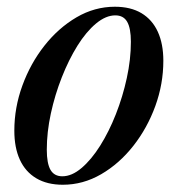

<svg xmlns="http://www.w3.org/2000/svg" viewBox="-20 -524 515 556"><path d="M312.5 -504.5Q358.5 -504.5 389.8 -485.8Q421 -467 437 -432Q453 -397 453 -348Q453 -281 429.8 -217Q406.5 -153 366 -101.5Q325.5 -50 273 -19.5Q220.5 11 162 11Q116.5 11 85 -7.8Q53.5 -26.5 37.5 -61.5Q21.5 -96.5 21.5 -145.5Q21.5 -212.5 44.8 -276.2Q68 -340 108.5 -391.5Q149 -443 201.5 -473.8Q254 -504.5 312.5 -504.5ZM160.5 -13.5Q188 -13.5 216.2 -37.5Q244.5 -61.5 270 -102Q295.5 -142.5 315.5 -193.2Q335.5 -244 347.2 -298Q359 -352 359 -403Q359 -442.5 348.2 -461Q337.5 -479.5 314 -479.5Q286.5 -479.5 258 -455.8Q229.5 -432 204.2 -391.5Q179 -351 159 -300.2Q139 -249.5 127.2 -195.2Q115.5 -141 115.5 -90.5Q115.5 -51 126.2 -32.2Q137 -13.5 160.5 -13.5Z"/></svg>

Font: Newsreader 60pt Medium
Style: Italic
Weight: 500
Italic angle: -17°
Designer: Hugues Gentile
Foundry: Production Type
Version: Version 1.003